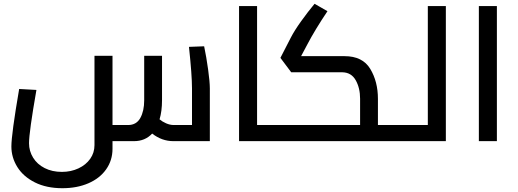

<svg xmlns="http://www.w3.org/2000/svg" viewBox="-20 -744 2729 1012"><path d="M1086 -278V0H894Q833 0 782 -40Q745 0 686 0H573V40Q573 101 539.5 148.5Q506 196 446 222Q386 248 309 248Q225 248 164 217.5Q103 187 71.5 136.5Q40 86 40 28Q40 -36 81 -275L172 -270Q133 -47 133 11Q133 52 154.5 87Q176 122 215.5 142Q255 162 306 162Q354 162 393.5 143.5Q433 125 455.5 93Q478 61 478 21V-450H573V-85H655Q699 -85 719.5 -122Q740 -159 740 -215V-450H834V-216Q834 -158 821 -115Q835 -103 855.5 -94Q876 -85 896 -85H992V-278Q992 -348 976 -497L1056 -500Q1068 -443 1077 -377.5Q1086 -312 1086 -278Z M1430 -85V0H1240V-712H1335V-85Z M2112 -85V0H1430V-85H1878V-224Q1878 -280 1855 -321Q1832 -362 1785 -363H1515L1458 -439L1513 -546Q1532 -583 1567.5 -632.5Q1603 -682 1638 -724L1706 -685Q1639 -585 1600 -510L1567 -448H1796Q1891 -448 1931.5 -381Q1972 -314 1972 -223V-85Z M2330 -712V0H2112V-85H2235V-712Z M2504 -712H2599V0H2504Z"/></svg>

Font: Cairo SemiBold
Style: Regular
Weight: 600
Designer: Mohamed Gaber, the designers of Titillium
Foundry: Kief Type Foundry
Version: Version 2.009; ttfautohint (v1.5.33-1714) -l 8 -r 50 -G 200 